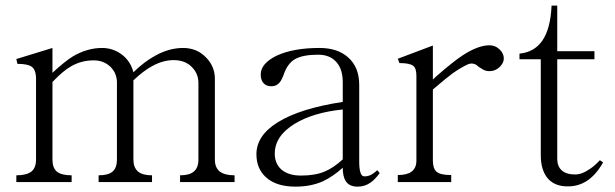

<svg xmlns="http://www.w3.org/2000/svg" viewBox="-20 -658 2227 695"><path d="M39.1 1H239.3V-23.4Q202.1 -23.4 185.5 -37.1Q169.9 -50.8 169.9 -80.1V-361.3Q208 -401.4 237.3 -418Q274.4 -439.5 319.3 -439.5Q355.5 -439.5 379.9 -416Q403.3 -392.6 403.3 -359.4V-80.1Q403.3 -50.8 387.7 -37.1Q372.1 -23.4 336.9 -23.4V1H530.3V-23.4Q496.1 -23.4 479.5 -37.1Q462.9 -51.8 462.9 -80.1V-367.2Q500 -402.3 531.2 -418.9Q570.3 -440.4 608.4 -440.4Q650.4 -440.4 674.8 -415Q698.2 -391.6 698.2 -357.4V-80.1Q698.2 -50.8 681.6 -37.1Q666 -23.4 631.8 -23.4V1H829.1V-23.4Q793.9 -23.4 775.4 -37.1Q757.8 -51.8 757.8 -80.1V-373Q757.8 -417 726.6 -449.2Q693.4 -484.4 642.6 -484.4Q592.8 -484.4 543 -457Q502.9 -435.5 462.9 -396.5Q452.1 -438.5 418 -462.9Q386.7 -484.4 349.6 -484.4Q295.9 -484.4 244.1 -454.1Q212.9 -434.6 169.9 -394.5V-484.4L39.1 -444.3L43 -426.8Q80.1 -426.8 93.8 -417Q110.4 -406.2 110.4 -373V-80.1Q110.4 -50.8 93.8 -37.1Q76.2 -23.4 39.1 -23.4Z M1354.5 -31.2 1345.7 -42Q1332 -29.3 1319.3 -23.4Q1310.5 -19.5 1299.8 -19.5Q1288.1 -19.5 1284.2 -35.2Q1280.3 -48.8 1280.3 -73.2V-350.6Q1280.3 -415 1240.2 -450.2Q1202.1 -484.4 1136.7 -484.4Q1041 -484.4 980.5 -456.1Q923.8 -427.7 923.8 -388.7Q923.8 -368.2 933.6 -357.4Q943.4 -345.7 962.9 -345.7Q980.5 -345.7 992.2 -359.4Q1000 -369.1 1006.8 -387.7Q1020.5 -427.7 1046.9 -443.4Q1075.2 -460 1131.8 -460Q1174.8 -460 1198.2 -432.6Q1220.7 -407.2 1220.7 -360.4V-289.1Q1066.4 -265.6 986.3 -215.8Q908.2 -168 908.2 -99.6Q908.2 -47.9 942.4 -16.6Q979.5 17.6 1049.8 17.6Q1105.5 17.6 1149.4 -2Q1184.6 -18.6 1220.7 -50.8Q1220.7 -20.5 1230.5 -3.9Q1243.2 17.6 1274.4 17.6Q1300.8 17.6 1321.3 2.9Q1335.9 -6.8 1354.5 -31.2ZM1220.7 -261.7V-81.1Q1186.5 -49.8 1155.3 -37.1Q1121.1 -22.5 1069.3 -22.5Q1023.4 -22.5 998 -44.9Q974.6 -66.4 974.6 -101.6Q974.6 -166 1046.9 -210Q1114.3 -251 1220.7 -261.7Z M1419.9 1H1613.3V-24.4Q1574.2 -24.4 1560.5 -36.1Q1546.9 -47.9 1546.9 -77.1V-334Q1594.7 -375 1617.2 -391.6Q1644.5 -411.1 1668.9 -422.9Q1683.6 -430.7 1695.3 -426.8Q1702.1 -425.8 1712.9 -416Q1722.7 -409.2 1728.5 -406.2Q1739.3 -400.4 1752 -400.4Q1772.5 -400.4 1788.1 -415Q1803.7 -429.7 1803.7 -446.3Q1803.7 -464.8 1788.1 -479.5Q1772.5 -494.1 1752 -494.1Q1710.9 -494.1 1655.3 -458Q1622.1 -436.5 1560.5 -382.8L1546.9 -370.1V-493.2L1419.9 -445.3L1425.8 -429.7Q1462.9 -429.7 1475.6 -419.9Q1487.3 -411.1 1487.3 -383.8V-77.1Q1487.3 -48.8 1468.8 -36.1Q1452.1 -24.4 1419.9 -24.4Z M1860.4 -443.4H1937.5V-96.7Q1937.5 -40 1964.8 -9.8Q1991.2 17.6 2037.1 16.6Q2074.2 16.6 2105.5 -3.9Q2138.7 -26.4 2163.1 -70.3L2151.4 -78.1Q2129.9 -54.7 2108.4 -42Q2084 -26.4 2062.5 -26.4Q2030.3 -26.4 2013.7 -41Q1997.1 -55.7 1997.1 -83V-443.4H2131.8V-472.7H1997.1V-637.7H1976.6Q1972.7 -552.7 1942.4 -509.8Q1913.1 -468.8 1860.4 -463.9Z"/></svg>

Font: Batang
Style: Regular
Weight: 400
Version: Version 2.21